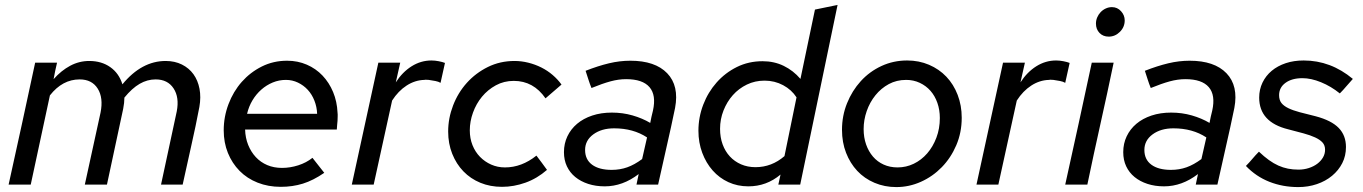

<svg xmlns="http://www.w3.org/2000/svg" viewBox="-20 -751 5545 781"><path d="M15 0Q43 -125 69.5 -248Q96 -371 123 -496H212Q208 -479 204.5 -462.5Q201 -446 198 -429Q229 -464 265.5 -483.5Q302 -503 343 -503Q393 -503 428.5 -478Q464 -453 478 -408Q556 -503 654 -503Q691 -503 720 -488.5Q749 -474 767 -449Q785 -424 791.5 -390Q798 -356 791 -316Q776 -237 758 -158Q740 -79 723 0H635Q651 -75 667 -149Q683 -223 699 -298Q710 -355 686 -391.5Q662 -428 613 -428Q579 -428 548 -410Q517 -392 486 -354Q486 -333 481 -308Q464 -230 448 -154Q432 -78 415 0H325Q341 -74 357 -146.5Q373 -219 389 -293Q401 -353 377.5 -390.5Q354 -428 304 -428Q234 -428 183 -363L105 0Z M1299 -48Q1254 -17 1212 -4Q1170 9 1122 9Q1071 9 1028 -8Q985 -25 954.5 -56Q924 -87 907 -129Q890 -171 890 -221Q890 -276 909.5 -327.5Q929 -379 963.5 -418Q998 -457 1045 -480.5Q1092 -504 1148 -504Q1191 -504 1228 -488Q1265 -472 1292 -443.5Q1319 -415 1335 -376.5Q1351 -338 1353 -293Q1354 -285 1353.5 -276.5Q1353 -268 1353 -260Q1352 -252 1351.5 -244Q1351 -236 1350 -224H977Q978 -190 989.5 -161.5Q1001 -133 1020.5 -112Q1040 -91 1067 -79.5Q1094 -68 1127 -68Q1160 -68 1193 -78.5Q1226 -89 1251 -109Q1263 -94 1275 -78.5Q1287 -63 1299 -48ZM1143 -426Q1115 -426 1089.5 -415.5Q1064 -405 1043 -386.5Q1022 -368 1007 -343Q992 -318 985 -288H1270Q1269 -316 1259 -341.5Q1249 -367 1232 -385.5Q1215 -404 1192 -415Q1169 -426 1143 -426Z M1411 0Q1438 -125 1465 -248Q1492 -371 1519 -496H1608Q1603 -476 1599 -456Q1595 -436 1590 -416Q1617 -458 1654.5 -481.5Q1692 -505 1735 -505Q1749 -505 1764.5 -502Q1780 -499 1790 -495L1772 -414Q1764 -419 1751 -421.5Q1738 -424 1724 -426Q1719 -426 1715 -426.5Q1711 -427 1706 -426Q1668 -425 1634 -403Q1600 -381 1575 -342L1500 0Z M2034 -70Q2102 -70 2162 -118Q2173 -104 2183.5 -89.5Q2194 -75 2205 -60Q2165 -25 2117.5 -8Q2070 9 2022 9Q1974 9 1934 -7.5Q1894 -24 1865 -54Q1836 -84 1819.5 -125.5Q1803 -167 1803 -216Q1803 -270 1823 -322Q1843 -374 1879 -414Q1915 -454 1964.5 -478.5Q2014 -503 2073 -503Q2101 -503 2129 -496Q2157 -489 2182 -476.5Q2207 -464 2228 -446Q2249 -428 2264 -407Q2247 -393 2231.5 -379Q2216 -365 2199 -351Q2150 -422 2070 -422Q2030 -422 1997 -404Q1964 -386 1940.5 -357.5Q1917 -329 1904 -293Q1891 -257 1891 -221Q1891 -188 1902 -160.5Q1913 -133 1932.5 -113Q1952 -93 1978 -81.5Q2004 -70 2034 -70Z M2440 7Q2403 7 2372.5 -3Q2342 -13 2320 -31Q2298 -49 2286 -74.5Q2274 -100 2274 -132Q2274 -167 2288 -196.5Q2302 -226 2327.5 -247.5Q2353 -269 2389 -281Q2425 -293 2469 -293Q2513 -293 2553 -281.5Q2593 -270 2625 -251Q2627 -264 2630 -276Q2633 -288 2636 -301Q2650 -364 2622 -396.5Q2594 -429 2527 -429Q2496 -429 2463 -420Q2430 -411 2386 -393Q2379 -410 2373.5 -427.5Q2368 -445 2362 -463Q2413 -483 2457 -493.5Q2501 -504 2544 -504Q2645 -504 2694 -453Q2743 -402 2726 -312Q2710 -234 2692 -156Q2674 -78 2657 0H2569Q2571 -11 2573.5 -21.5Q2576 -32 2578 -43Q2513 7 2440 7ZM2360 -141Q2360 -102 2388.5 -81Q2417 -60 2468 -60Q2502 -60 2531.5 -70.5Q2561 -81 2592 -104L2612 -192Q2556 -229 2478 -229Q2427 -229 2393.5 -204.5Q2360 -180 2360 -141Z M3146 0Q3148 -10 3150.5 -20.5Q3153 -31 3155 -41Q3098 7 3024 7Q2980 7 2943 -10Q2906 -27 2879 -57.5Q2852 -88 2836.5 -129.5Q2821 -171 2821 -219Q2821 -274 2840.5 -325Q2860 -376 2895 -415.5Q2930 -455 2977.5 -478.5Q3025 -502 3082 -502Q3129 -502 3168 -483Q3207 -464 3236 -430Q3251 -501 3265.5 -571Q3280 -641 3295 -712Q3318 -717 3341 -721.5Q3364 -726 3387 -731Q3349 -548 3311 -365.5Q3273 -183 3235 0ZM2909 -227Q2909 -192 2919.5 -163.5Q2930 -135 2949 -114.5Q2968 -94 2994.5 -82.5Q3021 -71 3053 -71Q3119 -71 3171 -116Q3183 -176 3195.5 -235.5Q3208 -295 3220 -355Q3200 -386 3165.5 -404.5Q3131 -423 3090 -423Q3051 -423 3018 -407Q2985 -391 2961 -364Q2937 -337 2923 -301.5Q2909 -266 2909 -227Z M3405 -223Q3405 -280 3425.5 -331Q3446 -382 3481.5 -421Q3517 -460 3565.5 -482.5Q3614 -505 3670 -505Q3718 -505 3759 -487.5Q3800 -470 3829.5 -439Q3859 -408 3875.5 -365Q3892 -322 3892 -272Q3892 -212 3870 -160.5Q3848 -109 3811 -71Q3774 -33 3726 -11.5Q3678 10 3626 10Q3578 10 3537 -7.5Q3496 -25 3467 -56Q3438 -87 3421.5 -129.5Q3405 -172 3405 -223ZM3631 -70Q3666 -70 3697 -85Q3728 -100 3751.5 -127Q3775 -154 3789 -191Q3803 -228 3803 -271Q3803 -304 3793 -332.5Q3783 -361 3765 -381.5Q3747 -402 3721.5 -414Q3696 -426 3666 -426Q3627 -426 3595.5 -409Q3564 -392 3541 -363.5Q3518 -335 3505.5 -299Q3493 -263 3493 -226Q3493 -192 3503 -163.5Q3513 -135 3531 -114Q3549 -93 3574.5 -81.5Q3600 -70 3631 -70Z M3952 0Q3979 -125 4006 -248Q4033 -371 4060 -496H4149Q4144 -476 4140 -456Q4136 -436 4131 -416Q4158 -458 4195.5 -481.5Q4233 -505 4276 -505Q4290 -505 4305.5 -502Q4321 -499 4331 -495L4313 -414Q4305 -419 4292 -421.5Q4279 -424 4265 -426Q4260 -426 4256 -426.5Q4252 -427 4247 -426Q4209 -425 4175 -403Q4141 -381 4116 -342L4041 0Z M4490 -602Q4467 -602 4452.5 -617Q4438 -632 4438 -655Q4438 -668 4443 -680Q4448 -692 4457 -701.5Q4466 -711 4478 -716.5Q4490 -722 4503 -722Q4525 -722 4540 -705.5Q4555 -689 4555 -668Q4555 -641 4535.5 -621.5Q4516 -602 4490 -602ZM4510 -496Q4484 -371 4456.5 -248Q4429 -125 4403 0H4313Q4341 -125 4367.5 -248Q4394 -371 4421 -496Z M4715 7Q4678 7 4647.5 -3Q4617 -13 4595 -31Q4573 -49 4561 -74.5Q4549 -100 4549 -132Q4549 -167 4563 -196.5Q4577 -226 4602.5 -247.5Q4628 -269 4664 -281Q4700 -293 4744 -293Q4788 -293 4828 -281.5Q4868 -270 4900 -251Q4902 -264 4905 -276Q4908 -288 4911 -301Q4925 -364 4897 -396.5Q4869 -429 4802 -429Q4771 -429 4738 -420Q4705 -411 4661 -393Q4654 -410 4648.5 -427.5Q4643 -445 4637 -463Q4688 -483 4732 -493.5Q4776 -504 4819 -504Q4920 -504 4969 -453Q5018 -402 5001 -312Q4985 -234 4967 -156Q4949 -78 4932 0H4844Q4846 -11 4848.5 -21.5Q4851 -32 4853 -43Q4788 7 4715 7ZM4635 -141Q4635 -102 4663.5 -81Q4692 -60 4743 -60Q4777 -60 4806.5 -70.5Q4836 -81 4867 -104L4887 -192Q4831 -229 4753 -229Q4702 -229 4668.5 -204.5Q4635 -180 4635 -141Z M5048 -76Q5062 -90 5074.5 -105Q5087 -120 5101 -134Q5122 -114 5141.5 -100Q5161 -86 5180 -77.5Q5199 -69 5219 -65Q5239 -61 5262 -61Q5284 -61 5304 -67.5Q5324 -74 5338.5 -85Q5353 -96 5361.5 -110.5Q5370 -125 5370 -142Q5370 -160 5359.5 -171.5Q5349 -183 5329.5 -192Q5310 -201 5282.5 -208.5Q5255 -216 5220 -225Q5102 -254 5102 -354Q5102 -387 5115.5 -415Q5129 -443 5153 -463Q5177 -483 5210 -494Q5243 -505 5283 -505Q5393 -505 5483 -430Q5469 -415 5456.5 -400Q5444 -385 5430 -371Q5394 -400 5353.5 -416.5Q5313 -433 5278 -433Q5235 -433 5209 -414Q5183 -395 5183 -364Q5183 -344 5192.5 -332Q5202 -320 5220.5 -311Q5239 -302 5267 -294.5Q5295 -287 5332 -278Q5396 -261 5425.5 -230.5Q5455 -200 5455 -153Q5455 -117 5440 -87.5Q5425 -58 5398.5 -36Q5372 -14 5336.5 -2Q5301 10 5261 10Q5198 10 5143.5 -11.5Q5089 -33 5048 -76Z"/></svg>

Font: Rosa Sans
Style: Italic
Weight: 400
Italic angle: -12°
Designer: Pentagram / MCKL
Foundry: Pentagram / MCKL
Version: Version 1.005;September 16, 2019;FontCreator 11.5.0.2425 64-